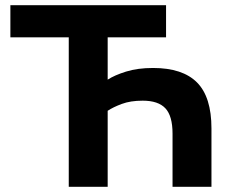

<svg xmlns="http://www.w3.org/2000/svg" viewBox="-20 -720 885 740"><path d="M245 -576H20V-700H620V-576H395V-413Q421 -430 465.5 -444Q510 -458 570 -458Q684 -458 739.5 -402Q795 -346 795 -225V0H645V-205Q645 -273 617.5 -302.5Q590 -332 530 -332Q483 -332 449.5 -319.5Q416 -307 395 -293V0H245Z"/></svg>

Font: Golos Text DemiBold
Style: Regular
Weight: 600
Designer: A.Korolkova, Vitaly Kuzmin
Foundry: ParaType Ltd
Version: Version 2.002